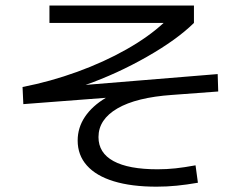

<svg xmlns="http://www.w3.org/2000/svg" viewBox="-20 -704 904 711"><path d="M267.6 -183.6Q267.6 -231 294.4 -271.2Q321.3 -311.5 372.1 -341.8L66.4 -318.4L63.5 -381.8Q166.5 -401.9 265.9 -438Q365.2 -474.1 448 -521Q530.8 -567.9 585.9 -619.1H163.1V-683.6H698.2V-619.1Q635.3 -557.1 524.4 -493.9Q413.6 -430.7 296.9 -389.6L786.1 -429.7L788.1 -365.2L617.2 -352.5Q484.9 -343.3 414.8 -302.5Q344.7 -261.7 344.7 -196.3Q344.7 -137.7 400.4 -107.4Q456.1 -77.1 563.5 -77.1Q597.7 -77.1 629.9 -80.6Q662.1 -84 704.1 -91.8L712.9 -27.3Q670.9 -20 634.5 -16.4Q598.1 -12.7 559.6 -12.7Q466.8 -12.7 401.4 -32.7Q335.9 -52.7 301.8 -91.1Q267.6 -129.4 267.6 -183.6Z"/></svg>

Font: Pretendard GOV
Style: Regular
Weight: 400
Designer: Base glyphs from Inter by Rasmus Andersson; Hangeul glyphs from Noto Sans CJK(Source Han Sans) by Jang Soo-young and Kan
Foundry: Kil Hyung-jin
Version: Version 1.309